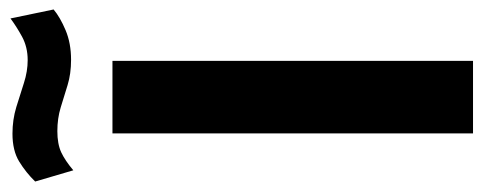

<svg xmlns="http://www.w3.org/2000/svg" viewBox="-328 -656 968 385"><g transform="rotate(-90 156.5 -464.0)"><path d="M81 -723H226.5V0H81ZM329.5 -841Q314 -828 288 -817Q262 -806 228.5 -806Q200.5 -806 177.8 -813Q155 -820 133 -826.8Q111 -833.5 85.5 -833.5Q60 -833.5 43.2 -825.8Q26.5 -818 7 -801.5L-15.5 -878Q2.5 -896.5 24.5 -910Q46.5 -923.5 80.5 -923.5Q108.5 -923.5 133.8 -915.8Q159 -908 182.2 -900.5Q205.5 -893 228 -893Q254 -893 274.8 -904.2Q295.5 -915.5 311.5 -927.5Z"/></g></svg>

Font: Public Sans
Style: Bold
Weight: 700
Designer: The Public Sans project authors (U.S. Web Design System). Libre Franklin designed by Pablo Impallari and Rodrigo Fuenzal
Version: Version 1.008; ttfautohint (v1.8.1) -l 8 -r 50 -G 200 -x 14 